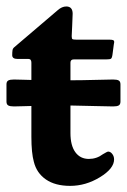

<svg xmlns="http://www.w3.org/2000/svg" viewBox="-31 -573 397 602"><path d="M189.9 -155.8Q189.9 -116.7 205.3 -95.7Q220.7 -74.7 247.6 -74.7Q272 -74.7 291.5 -89.4Q305.2 -97.7 308.1 -97.7Q315.4 -97.7 321 -90.3Q326.7 -83 326.7 -73.2Q326.7 -44.4 282.2 -17.3Q237.8 9.8 189 9.8Q142.1 9.8 113 -10.3Q84 -30.3 75.2 -65.4Q67.4 -93.3 67.4 -144V-240.7Q61.5 -240.7 42 -240Q22.5 -239.3 12.7 -239.3Q0.5 -239.3 -5.1 -242.4Q-10.7 -245.6 -10.7 -254.4V-308.6Q-10.7 -317.4 -5.1 -320.6Q0.5 -323.7 12.7 -323.7Q22.5 -323.7 42 -323Q61.5 -322.3 67.4 -322.3V-376.5Q67.4 -388.2 58.1 -388.2H23.9Q7.3 -388.2 7.3 -399.9Q7.3 -409.2 8.3 -416Q9.3 -421.4 14.2 -425.3L149.9 -541Q163.1 -552.7 176.8 -552.7Q196.8 -552.7 196.8 -529.8Q196.8 -522.9 195.3 -491.5Q193.8 -460 193.8 -459.5Q193.8 -451.7 196.3 -450.2Q198.7 -448.7 208 -448.7H310.1Q319.8 -448.7 323.5 -447.3Q327.1 -445.8 327.1 -440.9Q327.1 -438.5 325.7 -432.6L321.8 -402.8Q320.3 -391.1 316.9 -388.9Q313.5 -386.7 300.8 -386.7H200.2Q189.9 -386.7 189.9 -376.5V-321.3Q225.1 -321.3 267.3 -322.5Q309.6 -323.7 323.7 -323.7Q335.9 -323.7 341.3 -320.6Q346.7 -317.4 346.7 -308.6V-254.4Q346.7 -245.6 341.3 -242.4Q335.9 -239.3 323.7 -239.3Q307.6 -239.3 265.6 -240.5Q223.6 -241.7 189.9 -242.2Z"/></svg>

Font: Cooper* SemiBold
Style: Regular
Weight: 600
Designer: Owen Earl
Foundry: indestructible type*
Version: Version 0.001